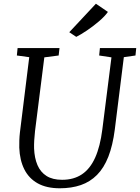

<svg xmlns="http://www.w3.org/2000/svg" viewBox="-20 -1001 752 1031"><path d="M645 -694 596.5 -306Q585.5 -220 561.8 -159.5Q538 -99 501 -61.8Q464 -24.5 414 -7.2Q364 10 301 10Q230 10 182.5 -16.5Q135 -43 110.5 -92Q86 -141 83.5 -208Q83 -227 83.8 -247.8Q84.5 -268.5 87 -290L137 -694L70.5 -703L74.5 -743H299.5L295 -703L218 -693L168 -296.5Q165 -270 163.8 -247.5Q162.5 -225 163 -204Q165 -152.5 181.2 -114.5Q197.5 -76.5 230 -56Q262.5 -35.5 313.5 -35.5Q376 -35.5 420 -65Q464 -94.5 491 -154.5Q518 -214.5 529.5 -306L578.5 -693L512.5 -703L516.5 -743H711.5L707.5 -703ZM352 -828 495 -981 559.5 -937Q543 -913.5 511.8 -886.8Q480.5 -860 447 -837.5Q413.5 -815 389.5 -803Z"/></svg>

Font: Merriweather 7pt Light
Style: Italic
Weight: 300
Italic angle: -7.8°
Designer: Eben Sorkin
Foundry: Eben Sorkin
Version: Version 2.200;gftools[0.9.31]